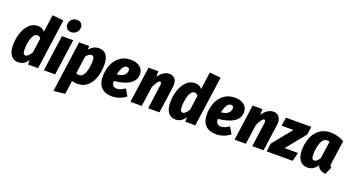

<svg xmlns="http://www.w3.org/2000/svg" viewBox="-59 -1630 4914 2669"><g transform="rotate(20 2398.0 -296.0)"><path d="M558 -743 454 0H306L308 -67Q280 -26 246 -4Q212 18 165 18Q93 18 55 -34.5Q17 -87 17 -183Q17 -272 43.5 -356.5Q70 -441 123.5 -496Q177 -551 254 -551Q287 -551 313.5 -538.5Q340 -526 357 -503L393 -760ZM188 -184Q188 -140 198.5 -122.5Q209 -105 229 -105Q266 -105 312 -182L342 -397Q323 -427 290 -427Q255 -427 232 -387.5Q209 -348 198.5 -291.5Q188 -235 188 -184Z M707 0H540L614 -532H781ZM628 -709Q628 -755 659 -785.5Q690 -816 735 -816Q775 -816 798 -793.5Q821 -771 821 -734Q821 -688 790 -657.5Q759 -627 714 -627Q674 -627 651 -649.5Q628 -672 628 -709Z M868 -532H1017L1016 -479Q1079 -551 1160 -551Q1230 -551 1267 -501Q1304 -451 1304 -359Q1304 -260 1276.5 -174.5Q1249 -89 1190 -35.5Q1131 18 1040 18Q995 18 959 6L931 207L763 224ZM1134 -353Q1134 -394 1122.5 -410Q1111 -426 1090 -426Q1071 -426 1051 -412.5Q1031 -399 1014 -375L977 -114Q1004 -104 1024 -104Q1062 -104 1086.5 -144Q1111 -184 1122.5 -242Q1134 -300 1134 -353Z M1815 -405Q1815 -225 1504 -192V-191Q1504 -146 1523 -126Q1542 -106 1578 -106Q1607 -106 1634.5 -117Q1662 -128 1698 -153L1756 -55Q1663 18 1550 18Q1448 18 1393 -38Q1338 -94 1338 -197Q1338 -288 1369 -368.5Q1400 -449 1465.5 -500Q1531 -551 1630 -551Q1716 -551 1765.5 -510Q1815 -469 1815 -405ZM1650 -400Q1650 -439 1612 -439Q1574 -439 1549.5 -397.5Q1525 -356 1513 -293Q1586 -299 1618 -329.5Q1650 -360 1650 -400Z M2308 -426Q2308 -410 2305 -390L2250 0H2083L2132 -356Q2133 -363 2133 -375Q2133 -404 2114 -404Q2096 -404 2076 -377Q2056 -350 2030 -295L1988 0H1821L1895 -532H2040L2039 -447Q2070 -495 2111 -523Q2152 -551 2199 -551Q2250 -551 2279 -518Q2308 -485 2308 -426Z M2884 -743 2780 0H2632L2634 -67Q2606 -26 2572 -4Q2538 18 2491 18Q2419 18 2381 -34.5Q2343 -87 2343 -183Q2343 -272 2369.5 -356.5Q2396 -441 2449.5 -496Q2503 -551 2580 -551Q2613 -551 2639.5 -538.5Q2666 -526 2683 -503L2719 -760ZM2514 -184Q2514 -140 2524.5 -122.5Q2535 -105 2555 -105Q2592 -105 2638 -182L2668 -397Q2649 -427 2616 -427Q2581 -427 2558 -387.5Q2535 -348 2524.5 -291.5Q2514 -235 2514 -184Z M3355 -405Q3355 -225 3044 -192V-191Q3044 -146 3063 -126Q3082 -106 3118 -106Q3147 -106 3174.5 -117Q3202 -128 3238 -153L3296 -55Q3203 18 3090 18Q2988 18 2933 -38Q2878 -94 2878 -197Q2878 -288 2909 -368.5Q2940 -449 3005.5 -500Q3071 -551 3170 -551Q3256 -551 3305.5 -510Q3355 -469 3355 -405ZM3190 -400Q3190 -439 3152 -439Q3114 -439 3089.5 -397.5Q3065 -356 3053 -293Q3126 -299 3158 -329.5Q3190 -360 3190 -400Z M3848 -426Q3848 -410 3845 -390L3790 0H3623L3672 -356Q3673 -363 3673 -375Q3673 -404 3654 -404Q3636 -404 3616 -377Q3596 -350 3570 -295L3528 0H3361L3435 -532H3580L3579 -447Q3610 -495 3651 -523Q3692 -551 3739 -551Q3790 -551 3819 -518Q3848 -485 3848 -426Z M4286 -413 4055 -128H4253L4220 0H3836L3852 -120L4083 -406H3909L3928 -532H4302Z M4787 -496 4739 -159Q4737 -139 4737 -132Q4737 -118 4742 -109.5Q4747 -101 4759 -95L4709 15Q4664 11 4631.5 -9Q4599 -29 4587 -66Q4558 -25 4523.5 -3.5Q4489 18 4443 18Q4369 18 4329 -35.5Q4289 -89 4289 -182Q4289 -275 4319 -359Q4349 -443 4415.5 -497Q4482 -551 4585 -551Q4690 -551 4787 -496ZM4459 -180Q4459 -139 4470 -122.5Q4481 -106 4501 -106Q4536 -106 4575 -168L4612 -425Q4592 -431 4574 -431Q4517 -431 4488 -354.5Q4459 -278 4459 -180Z"/></g></svg>

Font: Fira Sans Condensed ExtraBold
Style: Italic
Weight: 800
Width: 3
Italic angle: -8°
Designer: bBox Type GmbH & Carrois Corporate GbR & Edenspiekermann AG
Foundry: bBox Type GmbH & Carrois Corporate GbR & Edenspiekermann AG
Version: Version 4.301